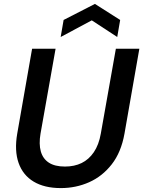

<svg xmlns="http://www.w3.org/2000/svg" viewBox="-20 -949 732 981"><path d="M291 12Q207 12 152 -21Q97 -54 75 -116.5Q53 -179 68 -266L144 -700H264L187 -266Q178 -213 188.5 -175.5Q199 -138 229.5 -118Q260 -98 312 -98Q360 -98 397 -116Q434 -134 459.5 -171.5Q485 -209 495 -266L572 -700H692L616 -266Q599 -171 551 -109.5Q503 -48 435.5 -18Q368 12 291 12ZM290 -760 305 -847 465 -929 594 -847 579 -760 449 -845Z"/></svg>

Font: DM Sans 18pt SemiBold
Style: Italic
Weight: 600
Italic angle: -10°
Designer: Colophon Foundry, Jonny Pinhorn
Foundry: Colophon Foundry
Version: Version 4.004;gftools[0.9.30]